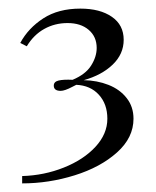

<svg xmlns="http://www.w3.org/2000/svg" viewBox="-20 -776 364 448"><path d="M268.6 -683.1Q268.6 -649.9 242.9 -625.2Q217.3 -600.6 175.3 -588.9Q206.5 -588.4 233.2 -577.9Q259.8 -567.4 275.6 -547.1Q291.5 -526.9 291.5 -499Q291.5 -454.6 252.9 -420.2Q214.4 -385.7 154.1 -366.9Q93.8 -348.1 31.7 -348.1V-365.2Q83 -366.7 128.9 -385Q174.8 -403.3 202.6 -433.3Q230.5 -463.4 230.5 -499Q230.5 -533.2 210.7 -554.9Q190.9 -576.7 157.7 -578.1Q161.1 -579.6 148.4 -573.2Q130.9 -564 121.6 -564Q105.5 -564 105.5 -576.2Q105.5 -585.4 116.7 -588.1Q127.9 -590.8 149.4 -589.8Q179.7 -602.5 192.6 -623Q205.6 -643.6 205.6 -664.1Q205.6 -690.4 187 -706.3Q168.5 -722.2 137.7 -722.2Q107.9 -722.2 83.3 -708.5Q58.6 -694.8 42.5 -668L27.3 -675.8Q45.9 -710.4 81.1 -733.2Q116.2 -755.9 167.5 -755.9Q213.4 -755.9 241 -736.8Q268.6 -717.8 268.6 -683.1Z"/></svg>

Font: TypoPRO Playfair Display SC
Style: Regular
Weight: 400
Designer: Claus Eggers Sørensen
Foundry: Claus Eggers Sørensen
Version: Version 1.004;PS 001.004;hotconv 1.0.70;makeotf.lib2.5.58329